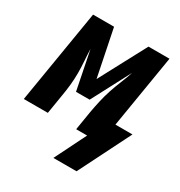

<svg xmlns="http://www.w3.org/2000/svg" viewBox="-184 -636 870 927"><g transform="rotate(30 251.0 -172.5)"><path d="M247 175 334 0H273L290 -104Q296 -138 303.5 -171.5Q311 -205 322 -238.5Q333 -272 346.5 -304.5Q360 -337 371 -371L258 -156H182L139 -371Q140 -337 142.5 -304.5Q145 -272 145 -238.5Q145 -205 141.5 -171.5Q138 -138 132 -104L115 0H-19L67 -520H184L237 -259L376 -520H493L426 -114H521L376 175Z"/></g></svg>

Font: Iosevka Curly Heavy
Style: Italic
Weight: 900
Italic angle: -9°
Monospace: yes
Designer: Belleve Invis
Foundry: Belleve Invis
Version: Version 22.1.2; ttfautohint (v1.8.4)